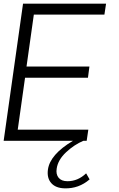

<svg xmlns="http://www.w3.org/2000/svg" viewBox="-25 -770 649 1050"><path d="M546 -690H160L120 -406H464L456 -345H112L72 -61H458L449 0H431Q381 21 336.5 62.5Q292 104 285 152Q280 183 295.5 202Q311 221 344 221Q401 221 446 178L465 211Q406 262 329 260Q280 259 255.5 231.5Q231 204 237 158Q248 75 374 0H-5L101 -750H555Z"/></svg>

Font: Oakes Grotesk Light
Style: Italic
Weight: 300
Italic angle: -8°
Designer: Samuel Oakes
Foundry: Samuel Oakes
Version: Version 1.000;PS 001.000;hotconv 1.0.88;makeotf.lib2.5.64775